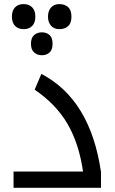

<svg xmlns="http://www.w3.org/2000/svg" viewBox="-20 -900 549 920"><path d="M463.9 0H44.9V-78.1H377.9Q358.4 -212.4 303.2 -306.9Q248 -401.4 146 -470.2L178.2 -545.9Q413.1 -423.3 463.9 -76.2ZM52 -864.7Q66.9 -880.4 93 -880.4Q119.1 -880.4 134.3 -864.7Q149.4 -849.1 149.4 -820.3Q149.4 -791.5 134.5 -775.9Q119.6 -760.3 93.5 -760.3Q67.4 -760.3 52.2 -775.9Q37.1 -791.5 37.1 -820.3Q37.1 -849.1 52 -864.7ZM224.6 -864Q239.3 -880.4 264.4 -880.4Q289.6 -880.4 305.9 -866.2Q322.3 -852.1 322.3 -820.3Q322.3 -788.6 305.9 -774.4Q289.6 -760.3 264.4 -760.3Q239.3 -760.3 224.6 -776.6Q210 -793 210 -820.3Q210 -847.7 224.6 -864ZM143.8 -732.2Q159.2 -745.1 180.9 -745.1Q202.6 -745.1 217.3 -732.2Q231.9 -719.2 231.9 -690.4Q231.9 -661.6 217.3 -648.4Q202.6 -635.3 180.9 -635.3Q159.2 -635.3 143.8 -648.4Q128.4 -661.6 128.4 -690.4Q128.4 -719.2 143.8 -732.2Z"/></svg>

Font: DroidArabicKufi
Style: Regular
Weight: 400
Designer: Pascal Zoghbi
Foundry: Ascender Corporation
Version: Version 1.00